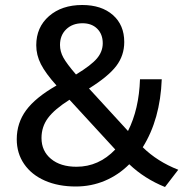

<svg xmlns="http://www.w3.org/2000/svg" viewBox="-20 -739 733 768"><path d="M640 9Q558 -24 497 -82Q454 -39 399.5 -16Q345 7 283 7Q213 7 159.5 -16.5Q106 -40 76.5 -83Q47 -126 47 -182Q47 -247 84.5 -298Q122 -349 206 -397Q162 -446 143.5 -482.5Q125 -519 125 -558Q125 -630 176 -674.5Q227 -719 309 -719Q386 -719 431.5 -679Q477 -639 477 -571Q477 -517 445 -475Q413 -433 336 -385L492 -215Q536 -302 540 -422H627Q621 -262 551 -150Q609 -93 693 -60ZM220 -559Q220 -533 233.5 -508.5Q247 -484 284 -441Q345 -478 368 -505.5Q391 -533 391 -566Q391 -602 369 -624Q347 -646 310 -646Q270 -646 245 -622Q220 -598 220 -559ZM441 -141 258 -340Q198 -302 172 -267Q146 -232 146 -187Q146 -135 184 -103.5Q222 -72 286 -72Q375 -72 441 -141Z"/></svg>

Font: Muli SemiBold
Style: Regular
Weight: 600
Designer: Vernon Adams
Foundry: Vernon Adams
Version: Version 2.000